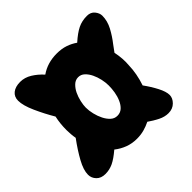

<svg xmlns="http://www.w3.org/2000/svg" viewBox="-138 -628 711 711"><g transform="rotate(-45 217.0 -272.5)"><path d="M444.3 -465.8Q444.3 -438.5 430.2 -412.1Q416 -385.7 397.5 -362.3L378.9 -336.9Q386.7 -298.8 383.8 -267.6Q382.8 -223.6 367.2 -177.7Q385.7 -152.3 399.4 -126Q413.1 -99.6 413.1 -82Q413.1 -65.4 398.9 -51.3Q384.8 -37.1 362.3 -37.1Q342.8 -37.1 323.2 -46.9Q303.7 -56.6 284.2 -70.3Q268.6 -62.5 251 -57.6Q233.4 -52.7 212.9 -52.7Q187.5 -52.7 165.5 -61Q143.6 -69.3 125 -84Q98.6 -61.5 79.1 -52.2Q59.6 -43 38.1 -43Q15.6 -43 2.9 -56.2Q-9.8 -69.3 -9.8 -86.9Q-9.8 -111.3 8.8 -145Q27.3 -178.7 54.7 -215.8Q52.7 -226.6 51.8 -238.3Q50.8 -250 50.8 -260.7Q50.8 -293.9 57.6 -324.2Q36.1 -360.4 18.6 -399.4Q1 -438.5 1 -463.9Q1 -484.4 15.6 -496.1Q30.3 -507.8 55.7 -507.8Q79.1 -507.8 100.6 -494.6Q122.1 -481.4 140.6 -460.9Q176.8 -486.3 225.6 -486.3Q251 -486.3 271 -479.5Q291 -472.7 307.6 -460.9Q335 -485.4 356 -495.6Q377 -505.9 403.3 -505.9Q422.9 -505.9 433.6 -492.7Q444.3 -479.5 444.3 -465.8ZM219.7 -368.2Q205.1 -368.2 193.8 -357.4Q182.6 -346.7 175.3 -331.5Q168 -316.4 164.1 -298.8Q160.2 -281.2 160.2 -268.6Q160.2 -252 164.6 -233.9Q168.9 -215.8 176.8 -200.2Q184.6 -184.6 195.8 -174.3Q207 -164.1 221.7 -164.1Q237.3 -164.1 248 -173.8Q258.8 -183.6 265.6 -199.2Q272.5 -214.8 275.4 -232.4Q278.3 -250 278.3 -266.6Q278.3 -282.2 274.4 -299.8Q270.5 -317.4 263.2 -332.5Q255.9 -347.7 245.1 -357.9Q234.4 -368.2 219.7 -368.2Z"/></g></svg>

Font: Chewy
Style: Regular
Weight: 400
Designer: Squid
Foundry: Font Diner, Inc DBA Sideshow
Version: Version 1.000